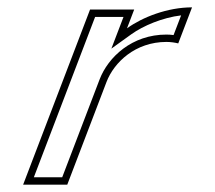

<svg xmlns="http://www.w3.org/2000/svg" viewBox="-20 -502 585 522"><path d="M464.6 -384 502.1 -482C435.3 -482 367.5 -455.4 325.3 -425L344.8 -476H224.8L42.9 0H162.9L269.5 -279C290 -332.7 348.2 -388 432.4 -388C443.9 -388 455.3 -386.3 464.6 -384ZM451.9 -406.7C445.6 -407.5 439.1 -408 432.4 -408C338.8 -408 274 -346.7 250.8 -286.1L149.1 -20H72L238.6 -456H315.8L282.8 -369.8L337 -408.8C369.5 -432.1 421.7 -454.1 472.4 -460.2Z"/></svg>

Font: Din Kursivschrift
Style: BreitGhost
Weight: 400
Version: Version 1.089